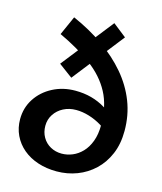

<svg xmlns="http://www.w3.org/2000/svg" viewBox="-122 -908 851 1010"><g transform="rotate(15 303.5 -403.0)"><path d="M282 13.2Q226.6 13.2 179.8 -2.2Q133.1 -17.5 98.6 -46.5Q64.1 -75.5 45.1 -115.5Q26.1 -155.5 26.1 -203Q26.1 -265.1 58.4 -314.8Q90.8 -364.6 146.2 -393.6Q201.7 -422.6 269 -422.6Q316.1 -422.6 357 -411.5Q397.9 -400.4 433.7 -378.4Q469.5 -356.4 500.6 -321.7L496.7 -232.7Q474.1 -262.3 440.6 -282.9Q407.1 -303.4 370.4 -314.6Q333.8 -325.7 299.7 -325.7Q261.4 -325.7 230.6 -309.8Q199.8 -293.9 181.6 -266.1Q163.3 -238.3 163.3 -203.5Q163.3 -168.9 179 -141.7Q194.6 -114.5 222.2 -99.2Q249.8 -83.9 283.5 -83.9Q313.2 -83.9 341.8 -95.7Q370.4 -107.4 394 -131.9Q417.6 -156.4 431.7 -194.1Q445.9 -231.8 445.9 -283.5Q445.9 -386.4 407.2 -458.9Q368.6 -531.3 294.7 -586.2Q220.9 -641.1 116.1 -690.1L162.2 -793.5Q255 -752.9 330.5 -699.9Q406 -647 460.4 -583.1Q514.8 -519.2 543.9 -444.6Q573 -370 573 -285Q573 -213.5 549.5 -158.4Q526.1 -103.3 485.6 -65Q445.1 -26.7 392.7 -6.7Q340.4 13.2 282 13.2ZM229.8 -482.7 154.1 -538.8 374.4 -818.7 447.8 -760.9Z"/></g></svg>

Font: BioRhyme ExtraBold
Style: Regular
Weight: 800
Designer: Aoife Mooney
Foundry: Aoife Mooney Type
Version: Version 1.600;gftools[0.9.33]